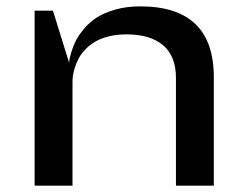

<svg xmlns="http://www.w3.org/2000/svg" viewBox="-20 -589 788 609"><path d="M538.1 0V-341.8Q538.1 -410.6 497.6 -445.3Q457 -480 380.9 -480Q349.6 -480 324 -473.4Q298.3 -466.8 281 -456.3Q263.7 -445.8 250.2 -431.6Q236.8 -417.5 229.5 -403.6Q222.2 -389.6 217.5 -374.8Q212.9 -359.9 211.4 -349.4Q210 -338.9 210 -330.1V0H89.8V-555.2H147.9L199.2 -390.1Q199.7 -394 200.4 -400.4Q201.2 -406.7 206.8 -425.3Q212.4 -443.8 220.9 -460.7Q229.5 -477.5 247.1 -498.3Q264.6 -519 287.4 -533.7Q310.1 -548.3 345.7 -558.6Q381.3 -568.8 424.8 -568.8Q658.2 -568.8 658.2 -344.2V0Z"/></svg>

Font: Sporting Grotesque
Style: Regular
Weight: 400
Designer: Lucas LE BIHAN
Foundry: Lucas LE BIHAN
Version: Version 2.001;PS 2.1;hotconv 1.0.88;makeotf.lib2.5.647800